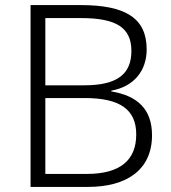

<svg xmlns="http://www.w3.org/2000/svg" viewBox="-20 -734 672 754"><path d="M298 -714H100V0H326C475 0 577 -65 577 -203C577 -304 521 -358 417 -375V-378C507 -394 556 -457 556 -540C556 -662 474 -714 298 -714ZM311 -399H158V-663H298C436 -663 496 -626 496 -534C496 -445 443 -399 311 -399ZM158 -349H312C450 -349 515 -305 515 -206C515 -105 452 -51 321 -51H158Z"/></svg>

Font: Noto Sans Meetei Mayek Light
Style: Regular
Weight: 300
Designer: Monotype Design Team and Neelakash Kshetrimayum
Foundry: Monotype Imaging Inc.
Version: Version 2.002